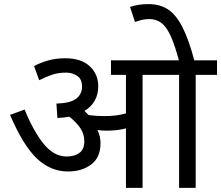

<svg xmlns="http://www.w3.org/2000/svg" viewBox="-20 -916 1078 936"><path d="M470 -218Q470 -148 424.5 -114Q379 -80 312 -80Q226 -80 159 -144Q92 -208 29 -356L100 -382Q143 -276 193 -214.5Q243 -153 305 -153Q343 -153 367 -170.5Q391 -188 391 -227Q391 -264 370.5 -293Q350 -322 318 -347Q291 -342 260 -341L255 -411Q323 -413 351.5 -435Q380 -457 380 -494Q380 -530 356.5 -546Q333 -562 302 -562Q265 -562 235 -552Q205 -542 171 -525L146 -594Q172 -608 210.5 -620Q249 -632 298 -632Q376 -632 417.5 -593Q459 -554 459 -495Q459 -417 392 -375Q403 -365 412 -355Q450 -350 486 -350Q518 -350 543 -353Q568 -356 594 -363V-551H521V-622H1038V-551H934V0H853V-551H675V0H594V-290Q570 -284 547 -281.5Q524 -279 498 -279Q481 -279 455 -282Q470 -252 470 -218ZM854 -615Q833 -694 812.5 -739.5Q792 -785 767 -804Q742 -823 708 -823Q686 -823 669 -818.5Q652 -814 638 -809L614 -882Q653 -896 705 -896Q759 -896 798.5 -870.5Q838 -845 869.5 -783.5Q901 -722 929 -615Z"/></svg>

Font: Go Noto Kurrent-Regular
Style: Regular
Weight: 400
Designer: Monotype Design Team
Foundry: Monotype Imaging Inc.
Version: Version 2.012; ttfautohint (v1.8.4.7-5d5b)